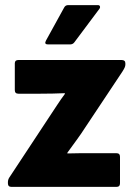

<svg xmlns="http://www.w3.org/2000/svg" viewBox="-20 -732 524 752"><path d="M25 0Q11 0 11 -14V-18Q11 -28 16 -36L171 -271Q187 -295 203 -319.5Q219 -344 234 -364V-367Q209 -366 186 -365.5Q163 -365 138 -365H52Q38 -365 38 -379V-484Q38 -497 52 -497H456Q471 -497 471 -484V-479Q471 -474 468.5 -468Q466 -462 459 -451L314 -233Q298 -208 280 -183.5Q262 -159 244 -134V-131Q275 -132 297 -132Q319 -132 346 -132H436Q450 -132 450 -118V-14Q450 0 436 0ZM168 -558Q152 -558 160 -573L231 -702Q236 -712 247 -712H363Q370 -712 371.5 -707Q373 -702 369 -697L271 -566Q265 -558 254 -558Z"/></svg>

Font: Sofia Sans Black
Style: Regular
Weight: 900
Designer: Botio Nikoltchev, Ani Petrova
Foundry: lettersoup
Version: Version 4.100; ttfautohint (v1.8.3)